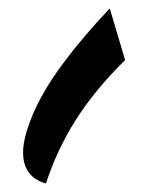

<svg xmlns="http://www.w3.org/2000/svg" viewBox="-20 -223 393 451"><path d="M273.9 -82Q203.1 -12.2 158.4 58.1Q113.8 128.4 87.9 208Q34.2 192.9 34.2 134.8Q34.2 100.1 57.4 45.2Q80.6 -9.8 127.2 -72.8Q173.8 -135.7 237.8 -203.1Z"/></svg>

Font: Sahl Naskh
Style: Bold
Weight: 700
Designer: Pascal Zoghbi
Version: Version 1.001